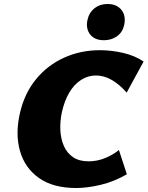

<svg xmlns="http://www.w3.org/2000/svg" viewBox="-20 -927 741 964"><path d="M362 17Q247 17 176 -33Q105 -83 80.5 -168.5Q56 -254 80 -359Q103 -459 161 -529.5Q219 -600 302 -637.5Q385 -675 482 -675Q538 -675 597.5 -661.5Q657 -648 701 -618L616 -462Q578 -505 539.5 -526.5Q501 -548 462 -548Q421 -548 386.5 -525.5Q352 -503 328 -462.5Q304 -422 291 -365Q281 -319 283 -274.5Q285 -230 300.5 -194.5Q316 -159 346.5 -138Q377 -117 425 -117Q469 -117 509.5 -134Q550 -151 577 -174L617 -52Q553 -15 485.5 1Q418 17 362 17ZM502 -725Q467 -725 446.5 -740.5Q426 -756 419.5 -780Q413 -804 420 -830Q428 -865 455 -886Q482 -907 520 -907Q554 -907 575 -891.5Q596 -876 603 -852Q610 -828 603 -799Q594 -763 566 -744Q538 -725 502 -725Z"/></svg>

Font: Ysabeau Infant Black
Style: Italic
Weight: 900
Italic angle: -12°
Designer: Christian Thalmann (Catharsis Fonts)
Version: Version 2.001;gftools[0.9.30]; featfreeze: ss01,ss02,lnum